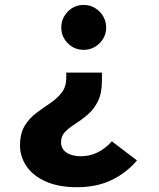

<svg xmlns="http://www.w3.org/2000/svg" viewBox="-20 -545 655 792"><path d="M325.1 -524.6Q363.6 -524.6 390.8 -496.9Q417.9 -469.2 417.9 -431.3Q417.9 -393.8 390.8 -366.7Q363.6 -339.5 325.1 -339.5Q286.2 -339.5 259.5 -366.7Q232.8 -393.8 232.8 -431.3Q232.8 -469.2 259.5 -496.9Q286.2 -524.6 325.1 -524.6ZM400.5 -245.6V-212.8Q400.5 -160 383.6 -126.7Q366.7 -93.3 341.5 -71.8Q316.4 -50.3 291 -34.4Q265.6 -18.5 248.7 -1.3Q231.8 15.9 231.8 41.5Q231.8 69.7 254.6 84.6Q277.4 99.5 313.8 99.5Q386.2 99.5 441.5 37.9L545.1 116.9Q501.5 168.2 440.3 197.7Q379 227.2 297.9 227.2Q220.5 227.2 167.9 203.3Q115.4 179.5 89 140.3Q62.6 101 62.6 55.4Q62.6 5.6 81.8 -25.9Q101 -57.4 129.5 -78.7Q157.9 -100 186.4 -119Q214.9 -137.9 234.1 -162.3Q253.3 -186.7 253.3 -224.6V-245.6Z"/></svg>

Font: FiraCode Nerd Font Mono
Style: Bold
Weight: 700
Monospace: yes
Designer: Carrois Corporate, Edenspiekermann AG, Nikita Prokopov
Foundry: Carrois Corporate, Edenspiekermann AG, Nikita Prokopov
Version: Version 6.002;Nerd Fonts 3.3.0